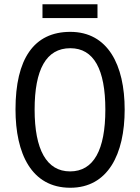

<svg xmlns="http://www.w3.org/2000/svg" viewBox="-20 -874 659 904"><path d="M439 -854H180V-789H439ZM567 -358C567 -568 488 -724 311 -724C139 -724 53 -596 53 -359C53 -151 128 10 311 10C488 10 567 -148 567 -358ZM143 -358C143 -546 197 -647 311 -647C422 -647 476 -547 476 -358C476 -168 421 -67 310 -67C199 -67 143 -170 143 -358Z"/></svg>

Font: Noto Sans Sinhala Condensed
Style: Regular
Weight: 400
Width: 3
Designer: Jelle Bosma - Monotype Design Team
Foundry: Monotype Imaging Inc.
Version: Version 2.006